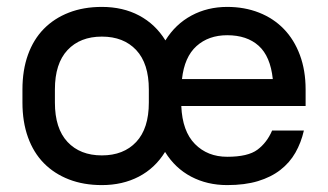

<svg xmlns="http://www.w3.org/2000/svg" viewBox="-20 -528 950 556"><path d="M275 8Q222 8 179.5 -8.5Q137 -25 107 -55.5Q77 -86 61 -130.5Q45 -175 45 -231V-269Q45 -325 61 -369.5Q77 -414 107 -444.5Q137 -475 179.5 -491.5Q222 -508 275 -508Q336 -508 383 -483Q430 -458 459 -411Q488 -458 534.5 -483Q581 -508 638 -508Q688 -508 730 -491.5Q772 -475 802 -444Q832 -413 848.5 -368.5Q865 -324 865 -269V-221H505Q508 -148 544.5 -111Q581 -74 638 -74Q698 -74 725.5 -94.5Q753 -115 768 -150H860Q852 -115 835.5 -86Q819 -57 792 -36Q765 -15 727 -3.5Q689 8 638 8Q580 8 533.5 -16.5Q487 -41 458 -88Q429 -41 382 -16.5Q335 8 275 8ZM638 -426Q584 -426 549 -394.5Q514 -363 507 -299H770Q763 -365 729 -395.5Q695 -426 638 -426ZM275 -78Q338 -78 374.5 -117Q411 -156 411 -231V-269Q411 -344 374.5 -383Q338 -422 275 -422Q212 -422 175.5 -383Q139 -344 139 -269V-231Q139 -156 175.5 -117Q212 -78 275 -78Z"/></svg>

Font: PT Root UI Medium
Style: Regular
Weight: 500
Designer: Vitaly Kuzmin
Foundry: ParaType Ltd.
Version: Version 2.001G